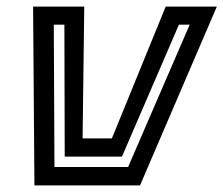

<svg xmlns="http://www.w3.org/2000/svg" viewBox="-20 -560 675 580"><path d="M84 0 80 -540H234.5L229.5 -142H318L480.5 -540H635L403 0ZM144.5 -55.5H367L553 -485.5H520.5L348.5 -87H175.5L174.5 -485.5H142.5Z"/></svg>

Font: Tourney Thin SemiBold
Style: Italic
Weight: 600
Italic angle: -12°
Version: Version 1.015